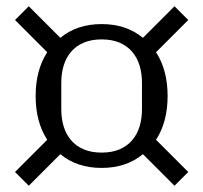

<svg xmlns="http://www.w3.org/2000/svg" viewBox="-20 -656 650 614"><path d="M305 -119Q226 -119 173 -163L72 -62L28 -106L131 -209Q94 -266 94 -349Q94 -432 131 -489L28 -592L72 -636L173 -535Q226 -579 305 -579Q384 -579 437 -535L538 -636L582 -592L479 -489Q516 -432 516 -349Q516 -266 479 -209L582 -106L538 -62L437 -163Q384 -119 305 -119ZM305 -168Q338 -168 362.5 -178.5Q387 -189 403 -208Q419 -227 426.5 -252Q434 -277 434 -307V-391Q434 -421 426.5 -446Q419 -471 403 -490Q387 -509 362.5 -519.5Q338 -530 305 -530Q272 -530 247.5 -519.5Q223 -509 207 -490Q191 -471 183.5 -446Q176 -421 176 -391V-307Q176 -277 183.5 -252Q191 -227 207 -208Q223 -189 247.5 -178.5Q272 -168 305 -168Z"/></svg>

Font: IBM Plex Serif
Style: Regular
Weight: 400
Designer: Mike Abbink, Paul van der Laan, Pieter van Rosmalen
Foundry: Bold Monday
Version: Version 2.6